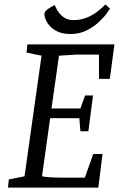

<svg xmlns="http://www.w3.org/2000/svg" viewBox="-20 -849 553 869"><path d="M20 -37 91 -51 168 -597 100 -611 104 -648H498L477 -492H428V-602H327L247 -597L213 -358H344L365 -417H401L380 -255H344L339 -314H207L170 -51Q184 -48 209.5 -46.5Q235 -45 262 -45H364L402 -152H444L425 0H16ZM478 -810Q478 -810 466 -792.5Q454 -775 431 -752.5Q408 -730 374.5 -712.5Q341 -695 299 -695Q259 -695 233 -710Q207 -725 194 -746.5Q181 -768 181 -785Q181 -797 196.5 -808Q212 -819 228 -826Q228 -826 232.5 -815.5Q237 -805 246.5 -792Q256 -779 272 -768.5Q288 -758 312 -758Q344 -758 370.5 -768.5Q397 -779 416.5 -793.5Q436 -808 446.5 -818.5Q457 -829 457 -829Z"/></svg>

Font: Faustina VF Beta
Style: Italic
Weight: 400
Italic angle: -8°
Designer: Alfonso Garcia
Foundry: Omnibus-Type
Version: Version 1.006